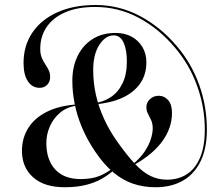

<svg xmlns="http://www.w3.org/2000/svg" viewBox="-20 -756 914 787"><path d="M616.5 11.5Q683.5 11.5 730.5 -16Q777.5 -43.5 802.8 -96.2Q828 -149 828 -225Q828 -321 796.2 -409Q764.5 -497 705 -566.5Q639 -645 553.8 -690.2Q468.5 -735.5 372 -735.5Q281.5 -735.5 215 -705.5Q148.5 -675.5 112.5 -622Q76.5 -568.5 76.5 -498Q76.5 -449 94.5 -422.5Q112.5 -396 142.5 -396Q161.5 -396 173.5 -408.5Q185.5 -421 185.5 -440Q185.5 -457 179.2 -469.2Q173 -481.5 165.2 -493Q157.5 -504.5 151.2 -519.2Q145 -534 145 -556Q145 -606.5 171 -645Q197 -683.5 247.2 -705.5Q297.5 -727.5 370 -727.5Q465.5 -727.5 549 -682.8Q632.5 -638 697 -561Q756.5 -491.5 788 -404Q819.5 -316.5 819.5 -224.5Q819.5 -155.5 800 -109.8Q780.5 -64 745.8 -41.8Q711 -19.5 664.5 -19.5Q628 -19.5 596.8 -34.8Q565.5 -50 533.2 -84.2Q501 -118.5 460.5 -175.5Q428.5 -220.5 406.5 -268.8Q384.5 -317 373.2 -367Q362 -417 362 -468.5Q362 -533.5 387.2 -572.2Q412.5 -611 446 -611Q473 -611 486.5 -581.5Q500 -552 500 -505Q500 -450.5 482 -414Q464 -377.5 433.5 -357.5Q403 -337.5 365 -333L366.5 -328Q431 -333 478.8 -354Q526.5 -375 553.2 -412Q580 -449 580 -501Q580 -536 563.8 -563.2Q547.5 -590.5 519.2 -605.8Q491 -621 453.5 -621Q398.5 -621 358.8 -595.5Q319 -570 297.8 -525.8Q276.5 -481.5 276.5 -425Q276.5 -379.5 285.8 -331.8Q295 -284 315.5 -234.8Q336 -185.5 369.5 -135.5Q405.5 -82 444 -49.8Q482.5 -17.5 525.5 -3Q568.5 11.5 616.5 11.5ZM526.5 -84.5 529.5 -80Q607.5 -124 646.2 -178.2Q685 -232.5 685 -293Q685 -328 669 -345.8Q653 -363.5 631 -363.5Q609 -363.5 594.5 -349.5Q580 -335.5 580 -317Q580 -302 586.5 -289.8Q593 -277.5 599.5 -263.5Q606 -249.5 606 -229Q606 -211 598.5 -186.8Q591 -162.5 573.8 -136.2Q556.5 -110 526.5 -84.5ZM295.5 -323 296 -328Q222 -323 171.5 -297.5Q121 -272 95.5 -230.8Q70 -189.5 70 -137.5Q70 -70 115.8 -29.2Q161.5 11.5 245 11.5Q294.5 11.5 331.5 2.2Q368.5 -7 396.8 -23Q425 -39 447.5 -59.5L443 -67.5Q420 -48.5 388.8 -35.2Q357.5 -22 310 -22Q243 -22 206.5 -61.2Q170 -100.5 170 -170Q170 -205 184.5 -238.2Q199 -271.5 227.2 -294.8Q255.5 -318 295.5 -323Z"/></svg>

Font: Fraunces 96pt
Style: Regular
Weight: 400
Version: Version 1.000;[b76b70a41]